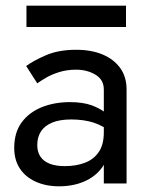

<svg xmlns="http://www.w3.org/2000/svg" viewBox="-20 -645 525 675"><path d="M73 -625H423V-550H73ZM72 -413Q98 -432 142 -451Q186 -470 248 -470Q301 -470 340.5 -453.5Q380 -437 402.5 -406Q425 -375 425 -330V0H345V-66Q342 -60 338 -55Q314 -23 275 -6.5Q236 10 188 10Q141 10 105 -6.5Q69 -23 49.5 -53Q30 -83 30 -125Q30 -179 56 -214.5Q82 -250 126.5 -268Q171 -286 226 -286Q270 -286 302 -275Q328 -265 345 -253V-330Q345 -365 315.5 -382.5Q286 -400 248 -400Q215 -400 188 -391.5Q161 -383 141.5 -371.5Q122 -360 111 -352ZM111 -135Q111 -111 122 -94.5Q133 -78 154.5 -69.5Q176 -61 208 -61Q248 -61 279 -73Q310 -85 327.5 -111Q345 -137 345 -180V-198Q327 -208 309 -214Q274 -225 230 -225Q190 -225 163.5 -214Q137 -203 124 -183Q111 -163 111 -135Z"/></svg>

Font: Jost
Style: Regular
Weight: 400
Version: Version 3.710